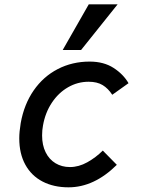

<svg xmlns="http://www.w3.org/2000/svg" viewBox="-20 -834 640 862"><path d="M66.5 -213Q66.5 -242.5 73 -281.5Q88 -365.5 131.2 -428Q174.5 -490.5 239.5 -524Q304.5 -557.5 382.5 -557.5Q446 -557.5 490 -529Q534 -500.5 557 -460.5L484 -408.5Q465.5 -437 440.8 -452Q416 -467 378 -467Q328.5 -467 285.5 -442.2Q242.5 -417.5 212.8 -372.8Q183 -328 173 -270.5Q169 -250 169 -226Q169 -182.5 184.8 -150.5Q200.5 -118.5 229 -101.2Q257.5 -84 294 -84Q333.5 -84 372 -105.5Q410.5 -127 441.5 -158L504.5 -94Q402.5 7 287.5 7Q221 7 171 -19Q121 -45 93.8 -94.5Q66.5 -144 66.5 -213ZM261.5 -609.5 378.5 -814.5H508L344 -609.5Z"/></svg>

Font: JuliaMono Medium
Style: Italic
Weight: 500
Italic angle: -9°
Monospace: yes
Designer: cormullion
Foundry: corm
Version: Version 0.054; ttfautohint (v1.8.4)